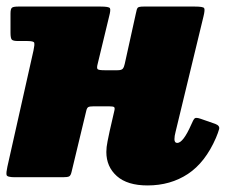

<svg xmlns="http://www.w3.org/2000/svg" viewBox="-22 -540 703 585"><path d="M598 -490 513 -138.5Q509.5 -125.5 509.5 -116Q509.5 -104.5 518 -104.5Q536 -104.5 560.5 -160Q567 -175.5 571 -179.2Q575 -183 589.5 -178L634 -162.5Q648.5 -157 645.5 -146.2Q642.5 -135.5 636 -120Q603.5 -45 550.5 -10Q497.5 25 427.5 25Q366 25 334 -3.5Q302 -32 302 -77Q302 -91.5 305.8 -110Q309.5 -128.5 312 -140L326.5 -203Q328.5 -211.5 325.5 -213.8Q322.5 -216 311 -216H262.5Q251.5 -216 247.2 -213.8Q243 -211.5 241 -203L196 -16Q193.5 -5 188.5 -2.5Q183.5 0 169.5 0H23.5Q-0.5 0 -2 -7Q-3.5 -14 0.5 -32L80 -386Q84 -404.5 82.2 -409.8Q80.5 -415 61.5 -415H33.5Q18 -415 14 -419.2Q10 -423.5 10 -440V-499Q10 -513.5 14.8 -516.8Q19.5 -520 33.5 -520H284.5Q309.5 -520 312.8 -515.2Q316 -510.5 310.5 -490L275.5 -345Q272 -332 275.8 -329Q279.5 -326 296.5 -326H336Q348.5 -326 352.2 -330.8Q356 -335.5 358 -345L392 -499Q394.5 -513.5 398 -516.8Q401.5 -520 415.5 -520H572Q597 -520 600 -515.2Q603 -510.5 598 -490Z"/></svg>

Font: Besley* Narrow Fatface
Style: Italic
Weight: 900
Width: 4
Italic angle: -13°
Designer: Owen Earl
Foundry: indestructible type*
Version: Version 3.000; ttfautohint (v1.8.3)